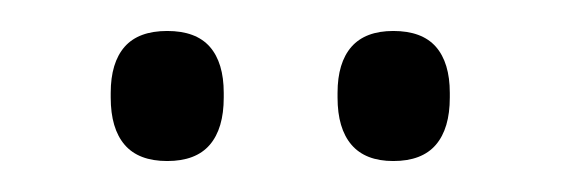

<svg xmlns="http://www.w3.org/2000/svg" viewBox="-20 -679 362 124"><path d="M88 -575Q69.5 -575 60.5 -585.5Q51.5 -596 51.5 -616V-619Q51.5 -638.5 60.5 -648.8Q69.5 -659 88 -659Q106.5 -659 115.5 -648.8Q124.5 -638.5 124.5 -619V-616Q124.5 -596 115.5 -585.5Q106.5 -575 88 -575ZM234 -575Q216 -575 207 -585.5Q198 -596 198 -616V-619Q198 -638.5 207 -648.8Q216 -659 234 -659Q252.5 -659 261.5 -648.8Q270.5 -638.5 270.5 -619V-616Q270.5 -596 261.5 -585.5Q252.5 -575 234 -575Z"/></svg>

Font: Anek Gurmukhi Light
Style: Regular
Weight: 300
Designer: Sarang Kulkarni (Gurmukhi), Yesha Goshar (Latin)
Foundry: Ek Type
Version: Version 1.003